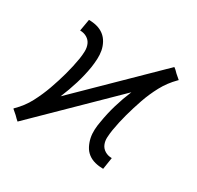

<svg xmlns="http://www.w3.org/2000/svg" viewBox="-121 -669 842 819"><g transform="rotate(30 300.0 -260.0)"><path d="M55 8 46 0 34 -12 12 -31 14 -34Q48 -67 69 -107Q90 -147 105 -189Q120 -231 131.5 -273Q143 -315 150 -357Q153 -376 153.5 -394.5Q154 -413 147.5 -428.5Q141 -444 126 -453Q111 -462 92 -462L102 -520Q123 -520 142 -515Q161 -510 176 -498.5Q191 -487 200.5 -469.5Q210 -452 213.5 -433Q217 -414 216 -393Q215 -372 212 -352Q205 -308 191.5 -264Q178 -220 160 -177L518 -528L528 -520L540 -508L562 -489L559 -486Q526 -453 504.5 -413Q483 -373 468.5 -331Q454 -289 442.5 -247Q431 -205 424 -163Q421 -144 420 -125.5Q419 -107 425.5 -91.5Q432 -76 447 -67Q462 -58 481 -58L472 0Q451 0 431.5 -5Q412 -10 397 -21.5Q382 -33 373 -50.5Q364 -68 360 -87Q356 -106 357 -127Q358 -148 362 -168Q369 -212 382 -256Q395 -300 413 -343Z"/></g></svg>

Font: Iosevka HT Light Extended
Style: Italic
Weight: 300
Width: 7
Italic angle: -9°
Monospace: yes
Designer: Belleve Invis
Foundry: Belleve Invis
Version: Version 32.3.0; ttfautohint (v1.8.4)